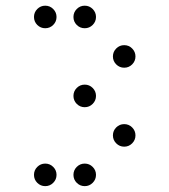

<svg xmlns="http://www.w3.org/2000/svg" viewBox="-20 -674 587 665"><path d="M234.4 -615.2Q234.4 -631.3 245.8 -642.8Q257.3 -654.3 273.4 -654.3Q289.6 -654.3 301 -642.8Q312.5 -631.3 312.5 -615.2Q312.5 -599.1 301 -587.6Q289.6 -576.2 273.4 -576.2Q257.3 -576.2 245.8 -587.6Q234.4 -599.1 234.4 -615.2ZM97.7 -615.2Q97.7 -631.3 109.1 -642.8Q120.6 -654.3 136.7 -654.3Q152.8 -654.3 164.3 -642.8Q175.8 -631.3 175.8 -615.2Q175.8 -599.1 164.3 -587.6Q152.8 -576.2 136.7 -576.2Q120.6 -576.2 109.1 -587.6Q97.7 -599.1 97.7 -615.2ZM371.1 -478.5Q371.1 -494.6 382.6 -506.1Q394 -517.6 410.2 -517.6Q426.3 -517.6 437.7 -506.1Q449.2 -494.6 449.2 -478.5Q449.2 -462.4 437.7 -450.9Q426.3 -439.5 410.2 -439.5Q394 -439.5 382.6 -450.9Q371.1 -462.4 371.1 -478.5ZM234.4 -341.8Q234.4 -357.9 245.8 -369.4Q257.3 -380.9 273.4 -380.9Q289.6 -380.9 301 -369.4Q312.5 -357.9 312.5 -341.8Q312.5 -325.7 301 -314.2Q289.6 -302.7 273.4 -302.7Q257.3 -302.7 245.8 -314.2Q234.4 -325.7 234.4 -341.8ZM371.1 -205.1Q371.1 -221.2 382.6 -232.7Q394 -244.1 410.2 -244.1Q426.3 -244.1 437.7 -232.7Q449.2 -221.2 449.2 -205.1Q449.2 -189 437.7 -177.5Q426.3 -166 410.2 -166Q394 -166 382.6 -177.5Q371.1 -189 371.1 -205.1ZM234.4 -68.4Q234.4 -84.5 245.8 -95.9Q257.3 -107.4 273.4 -107.4Q289.6 -107.4 301 -95.9Q312.5 -84.5 312.5 -68.4Q312.5 -52.2 301 -40.8Q289.6 -29.3 273.4 -29.3Q257.3 -29.3 245.8 -40.8Q234.4 -52.2 234.4 -68.4ZM97.7 -68.4Q97.7 -84.5 109.1 -95.9Q120.6 -107.4 136.7 -107.4Q152.8 -107.4 164.3 -95.9Q175.8 -84.5 175.8 -68.4Q175.8 -52.2 164.3 -40.8Q152.8 -29.3 136.7 -29.3Q120.6 -29.3 109.1 -40.8Q97.7 -52.2 97.7 -68.4Z"/></svg>

Font: DatDot Light
Style: Regular
Weight: 300
Designer: GGBot
Version: 1.00